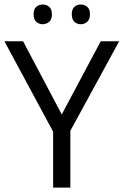

<svg xmlns="http://www.w3.org/2000/svg" viewBox="-20 -850 560 870"><path d="M259.8 -331.5 436.5 -663.1H520L298.8 -257.3V0H220.7V-253.4L0 -663.1H84.5ZM132.3 -785.2Q132.3 -808.6 144.3 -819.1Q156.2 -829.6 173.3 -829.6Q190.4 -829.6 202.9 -819.1Q215.3 -808.6 215.3 -785.2Q215.3 -762.2 202.9 -751.2Q190.4 -740.2 173.3 -740.2Q156.2 -740.2 144.3 -751.2Q132.3 -762.2 132.3 -785.2ZM305.2 -785.2Q305.2 -808.6 317.1 -819.1Q329.1 -829.6 345.7 -829.6Q362.8 -829.6 375.2 -819.1Q387.7 -808.6 387.7 -785.2Q387.7 -762.2 375.2 -751.2Q362.8 -740.2 345.7 -740.2Q329.1 -740.2 317.1 -751.2Q305.2 -762.2 305.2 -785.2Z"/></svg>

Font: Bpm'online Open Sans
Style: Regular
Weight: 400
Foundry: Ascender Corporation
Version: Version 1.10